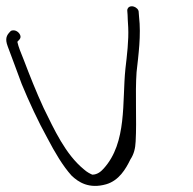

<svg xmlns="http://www.w3.org/2000/svg" viewBox="-75 -592 624 620"><path d="M-50 -442C-36 -406 -21 -363 -5 -321C18 -265 49 -198 78 -146C102 -100 128 -56 156 -25C178 -4 212 19 268 3C309 -9 331 -46 346 -77C358 -95 362 -114 363 -135C367 -206 361 -288 366 -359C372 -414 381 -478 374 -538L373 -551C373 -556 372 -560 368 -564C355 -577 335 -573 336 -557L337 -544C337 -535 338 -522 339 -504C341 -461 335 -413 330 -370C319 -264 336 -132 260 -48C252 -39 240 -28 223 -28C216 -31 206 -36 196 -45C136 -94 100 -174 66 -243C42 -295 21 -348 2 -398C-8 -423 -15 -439 -19 -457C-15 -462 -7 -467 -9 -476C-11 -485 -21 -494 -31 -494C-36 -494 -40 -493 -42 -490C-53 -479 -60 -468 -50 -442Z"/></svg>

Font: Stray Cat
Style: SuExtOpObl
Weight: 400
Version: Version 1.0